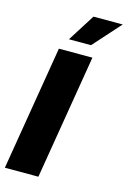

<svg xmlns="http://www.w3.org/2000/svg" viewBox="-140 -1018 718 1083"><g transform="rotate(15 218.5 -476.5)"><path d="M319.8 -727.5 199.2 0H3.4L124 -727.5ZM165 -793.5 265.6 -952.6H436.5L293.9 -793.5Z"/></g></svg>

Font: Inter 18pt Black
Style: Italic
Weight: 900
Italic angle: -9.3988°
Designer: Rasmus Andersson
Foundry: rsms
Version: Version 4.001;git-66647c0bb